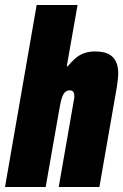

<svg xmlns="http://www.w3.org/2000/svg" viewBox="-32 -745 492 765"><path d="M-12 0 114 -725H277L234 -481H238Q252 -498 267 -511.5Q282 -525 302 -532.5Q322 -540 346 -540Q380 -540 400 -530Q420 -520 429.5 -500.5Q439 -481 439 -454Q439 -442 437.5 -428.5Q436 -415 434 -401L364 0H202L263 -350Q264 -354 264 -357Q264 -360 264 -363Q264 -370 262 -375Q260 -380 256.5 -382.5Q253 -385 246 -385Q235 -385 228 -378.5Q221 -372 216.5 -360.5Q212 -349 209 -334Q206 -319 203 -302L150 0Z"/></svg>

Font: Archivo ExtraCondensed Black
Style: Italic
Weight: 900
Width: 2
Italic angle: -10°
Designer: Hector Gatti
Foundry: Omnibus-Type
Version: Version 2.001